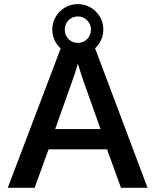

<svg xmlns="http://www.w3.org/2000/svg" viewBox="-20 -898 744 918"><path d="M212.4 -184.1 145.5 0H17.1L278.3 -688H426.8L685.5 0H558.6L491.7 -184.1ZM352.1 -593.8Q346.2 -571.8 336.4 -542.5Q326.7 -513.2 320.8 -497.1L243.7 -280.8H460.9L382.3 -501Q375.5 -520 367.7 -544.2Q359.9 -568.4 352.1 -593.8ZM474.1 -756.8Q474.1 -723.1 457.8 -695.6Q441.4 -668 413.8 -651.4Q386.2 -634.8 352.1 -634.8Q318.4 -634.8 290.5 -651.4Q262.7 -668 246.3 -695.6Q230 -723.1 230 -756.8Q230 -790.5 246.6 -818.1Q263.2 -845.7 290.8 -862.1Q318.4 -878.4 352.1 -878.4Q385.7 -878.4 413.3 -862.1Q440.9 -845.7 457.5 -818.1Q474.1 -790.5 474.1 -756.8ZM415 -756.8Q415 -782.2 397 -800.8Q378.9 -819.3 352.1 -819.3Q326.2 -819.3 307.9 -801.3Q289.6 -783.2 289.6 -756.8Q289.6 -729.5 307.6 -711.2Q325.7 -692.9 352.1 -692.9Q378.9 -692.9 397 -711.4Q415 -730 415 -756.8Z"/></svg>

Font: Arimo SemiBold
Style: Regular
Weight: 600
Designer: Steve Matteson
Foundry: Monotype Imaging Inc.
Version: Version 1.33